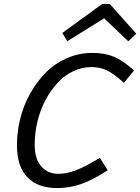

<svg xmlns="http://www.w3.org/2000/svg" viewBox="-20 -938 711 973"><path d="M295.9 -771 498 -918H536.1L670.9 -767.1L629.9 -729L507.8 -845.2L320.8 -729ZM271 15.1Q170.9 15.1 118.4 -40Q65.9 -95.2 65.9 -201.2Q65.9 -270 83 -338.1Q100.1 -406.2 133.8 -465.8Q167.5 -525.4 212.9 -571Q258.3 -616.7 319.3 -643.3Q380.4 -669.9 448.2 -669.9Q509.3 -669.9 555.7 -651.1Q602.1 -632.3 659.2 -581.1L607.9 -518.1Q555.7 -565.9 520.5 -582Q485.4 -598.1 442.9 -598.1Q395 -598.1 350.3 -576.7Q305.7 -555.2 270.8 -517.1Q235.8 -479 209.7 -429.4Q183.6 -379.9 169.7 -321.8Q155.8 -263.7 155.8 -204.1Q155.8 -132.8 189 -95Q222.2 -57.1 274.9 -57.1Q317.9 -57.1 365.2 -75.2Q412.6 -93.3 485.8 -138.2L525.9 -75.2Q447.8 -24.9 389.9 -4.9Q332 15.1 271 15.1Z"/></svg>

Font: IntelOne Mono
Style: Italic
Weight: 400
Italic angle: -16°
Designer: Fred Shallcrass
Foundry: Frere-Jones Type LLC
Version: Version 1.200;hotconv 1.1.0;makeotfexe 2.6.0;FJTRelease1.2